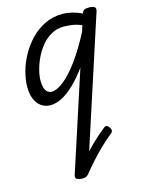

<svg xmlns="http://www.w3.org/2000/svg" viewBox="-148 -607 918 1209"><g transform="rotate(-15 311.5 -2.0)"><path d="M275 499Q265 511 248.5 509Q232 507 223.5 496Q215 485 227 471Q253 436 287 396.5Q321 357 362 317Q403 277 450 240Q459 232 468.5 235.5Q478 239 485 251Q493 261 491.5 271.5Q490 282 480 289Q447 315 409.5 351Q372 387 337.5 425.5Q303 464 275 499ZM161 17Q127 17 101.5 -1Q76 -19 62 -52Q48 -85 48 -130Q48 -176 62 -229Q76 -282 104 -333Q132 -384 172.5 -426Q213 -468 265 -493.5Q317 -519 381 -519Q410 -519 443 -511Q476 -503 507 -488L508 -491Q512 -504 522 -509.5Q532 -515 551 -515Q582 -515 590.5 -505.5Q599 -496 592 -476L278 489Q274 502 264 508.5Q254 515 231 515Q215 515 201 508Q187 501 193 482L403 -163Q359 -103 316.5 -62.5Q274 -22 235 -2.5Q196 17 161 17ZM139 -146Q139 -121 145 -102Q151 -83 162.5 -73Q174 -63 189 -63Q224 -63 270 -99.5Q316 -136 367.5 -206.5Q419 -277 472 -379L484 -418Q450 -432 420.5 -436Q391 -440 367 -440Q324 -440 288 -420Q252 -400 224.5 -367.5Q197 -335 178 -295.5Q159 -256 149 -217Q139 -178 139 -146Z"/></g></svg>

Font: Playwrite NZ
Style: Regular
Weight: 400
Designer: Veronika Burian, José Scaglione
Foundry: TypeTogether
Version: Version 1.002